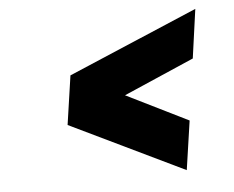

<svg xmlns="http://www.w3.org/2000/svg" viewBox="-41 -576 684 562"><g transform="rotate(-5 301.0 -295.0)"><path d="M552 -529 171 -367 150 -223 486 -61 507 -205 325 -295 532 -385Z"/></g></svg>

Font: Unageo
Style: Bold-Italic
Weight: 700
Designer: Richard Sepsi
Foundry: Richard Sepsi
Version: Version 2.000